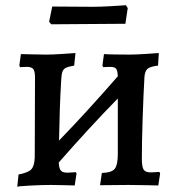

<svg xmlns="http://www.w3.org/2000/svg" viewBox="-20 -708 678 735"><path d="M593 -44 586 2Q575 2 542.5 1Q510 0 472 0L363 1L370 -46Q407 -47 419 -61.5Q431 -76 431 -120V-331Q325 -223 205 -86Q206 -63 213 -55Q220 -47 238 -47Q249 -47 258 -48Q267 -49 270 -49L273 -44L266 2Q256 2 229 1Q202 0 175 0Q140 0 93.5 2.5Q47 5 46 7L51 -40Q88 -47 100 -60Q112 -73 113 -106L114 -411Q114 -435 107.5 -443.5Q101 -452 83 -452L57 -451L54 -457L60 -501Q70 -501 98.5 -500Q127 -499 156 -499Q181 -499 219 -501.5Q257 -504 269 -505L264 -457Q241 -453 231.5 -448Q222 -443 218.5 -432Q215 -421 214 -397Q208 -295 206 -170Q309 -276 431 -416Q430 -438 424.5 -445Q419 -452 401 -452L375 -451L372 -457L378 -501Q389 -500 417.5 -499.5Q446 -499 475 -499Q499 -499 537.5 -501.5Q576 -504 588 -505L585 -457Q554 -453 544.5 -444.5Q535 -436 533 -414Q529 -345 526 -253Q523 -161 523 -100Q523 -69 530 -58.5Q537 -48 557 -48Q568 -48 577.5 -49Q587 -50 590 -50ZM168 -625 180 -683 334 -682Q365 -682 407 -684.5Q449 -687 462 -688L469 -677L460 -617L318 -616L176 -615Z"/></svg>

Font: Alegreya SC Medium
Style: Regular
Weight: 500
Designer: Juan Pablo del Peral
Foundry: Huerta Tipografica
Version: Version 2.007; ttfautohint (v1.6)